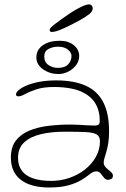

<svg xmlns="http://www.w3.org/2000/svg" viewBox="-20 -820 574 874"><path d="M203 33.5Q164.5 33.5 132.8 25.5Q101 17.5 77.8 0.8Q54.5 -16 42 -41.8Q29.5 -67.5 29.5 -103Q29.5 -150.5 52.2 -180Q75 -209.5 113.8 -225.5Q152.5 -241.5 201 -247.2Q249.5 -253 301 -253Q320 -253 340.2 -251.8Q360.5 -250.5 378.5 -249.5Q396.5 -248.5 409.5 -248.5Q424 -248.5 429 -253Q434 -257.5 434 -269.5Q434 -298.5 426.8 -321.2Q419.5 -344 406 -361Q392.5 -378 374 -390Q346 -408.5 308 -416.2Q270 -424 227 -424Q178 -424 146.2 -413.5Q114.5 -403 95.2 -392.2Q76 -381.5 64.5 -381.5Q58 -381.5 55.5 -383.5Q53 -385.5 53 -391Q53 -399.5 65.5 -410.2Q78 -421 101.5 -431Q125 -441 159 -447.5Q193 -454 235.5 -454Q317 -454 370.5 -429.8Q424 -405.5 450.2 -354.5Q476.5 -303.5 476.5 -222Q476.5 -191.5 472.8 -168.5Q469 -145.5 464.2 -129Q459.5 -112.5 455.8 -100.8Q452 -89 452 -80.5Q452 -70 458.2 -62Q464.5 -54 473 -47.5Q481.5 -41 487.8 -34.5Q494 -28 494 -20.5Q494 -9 486.2 -5.2Q478.5 -1.5 472 -1.5Q461 -1.5 453.5 -11.2Q446 -21 438.2 -30.5Q430.5 -40 418 -40Q411.5 -40 404.8 -37.2Q398 -34.5 386.5 -25.5Q373 -14.5 350.8 -0.8Q328.5 13 293 23.2Q257.5 33.5 203 33.5ZM213 3.5Q256 3.5 296 -10.2Q336 -24 367.2 -48.8Q398.5 -73.5 416.8 -106.5Q435 -139.5 435 -177.5Q435 -199 420 -208Q405 -217 369.5 -218.8Q334 -220.5 271.5 -220.5Q214 -220.5 166.2 -209.2Q118.5 -198 90.2 -172Q62 -146 62 -101.5Q62 -66.5 79.2 -43.2Q96.5 -20 130.2 -8.2Q164 3.5 213 3.5ZM245.5 -483Q207.5 -483 176.5 -504.2Q145.5 -525.5 145.5 -559Q145.5 -593 174.8 -613.8Q204 -634.5 252.5 -634.5Q291 -634.5 315.8 -614.5Q340.5 -594.5 340.5 -565Q340.5 -542.5 326.8 -524Q313 -505.5 291.2 -494.2Q269.5 -483 245.5 -483ZM243 -511Q276 -511 290.8 -527.8Q305.5 -544.5 305.5 -565.5Q305.5 -580 289.5 -593.8Q273.5 -607.5 243 -607.5Q221 -607.5 201.2 -597.2Q181.5 -587 181.5 -563Q181.5 -536.5 201 -523.8Q220.5 -511 243 -511ZM216 -674.5Q211 -674.5 208.5 -677Q206 -679.5 206 -685Q206 -692.5 231.8 -712Q257.5 -731.5 298.5 -759.5Q323 -776 347.8 -788Q372.5 -800 385 -800Q392.5 -800 397.2 -795.2Q402 -790.5 402 -782Q402 -769 388.5 -757.5Q375 -746 345 -729Q308.5 -708.5 271.2 -691.5Q234 -674.5 216 -674.5Z"/></svg>

Font: Gluten Thin
Style: Regular
Weight: 100
Designer: Tyler Finck
Foundry: Etcetera Type Company
Version: Version 1.300